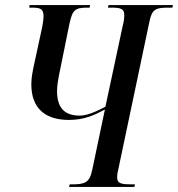

<svg xmlns="http://www.w3.org/2000/svg" viewBox="-20 -734 699 754"><path d="M251 0H508L510 -10H499C459 -10 440 -12 440 -38C440 -47 441 -55 445 -71L567 -650C577 -699 592 -704 644 -704H657L659 -714H406L404 -704H417C456 -704 468 -699 468 -674C468 -664 467 -651 462 -633L394 -315C344 -288 314 -280 293 -280C231 -280 204 -313 204 -377C204 -398 209 -425 212 -440L253 -642C265 -695 274 -704 324 -704H332L334 -714H96L95 -704H104C140 -704 151 -699 151 -669C151 -660 149 -646 146 -629L115 -486C108 -454 103 -428 103 -403C103 -309 157 -263 251 -263C312 -263 353 -283 392 -304L342 -66C332 -17 313 -10 263 -10H254Z"/></svg>

Font: Noto Serif Display ExtraCondensed Medium
Style: Italic
Weight: 500
Width: 2
Italic angle: -12°
Designer: Monotype Design Team
Foundry: Monotype Imaging Inc.
Version: Version 2.009